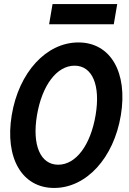

<svg xmlns="http://www.w3.org/2000/svg" viewBox="-20 -920 640 950"><path d="M248 10C407 10 543 -138 578 -350C613 -562 527 -710 368 -710C209 -710 73 -562 38 -350C3 -138 89 10 248 10ZM268 -105C180 -105 138 -202 163 -350C188 -498 261 -595 349 -595C437 -595 478 -498 453 -350C428 -202 356 -105 268 -105ZM223 -800H543L560 -900H240Z"/></svg>

Font: CommitMono
Style: Bold Italic
Weight: 700
Monospace: yes
Designer: Eigil Nikolajsen
Foundry: Eigil Nikolajsen
Version: Version 1.143